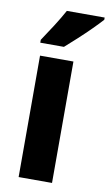

<svg xmlns="http://www.w3.org/2000/svg" viewBox="-87 -811 490 855"><g transform="rotate(10 157.5 -383.0)"><path d="M212 0H61V-549H212ZM315 -756Q299 -738 271.5 -710.5Q244 -683 213.5 -655Q183 -627 159 -606H52V-619Q77 -656 101.5 -694.5Q126 -733 144 -766H315Z"/></g></svg>

Font: Noto Sans Gujarati UI Condensed ExtraBold
Style: Regular
Weight: 800
Width: 3
Designer: Jelle Bosma - Monotype Design Team, Universal Thirst
Foundry: Monotype Imaging Inc.
Version: Version 2.106; ttfautohint (v1.8.4.7-5d5b)